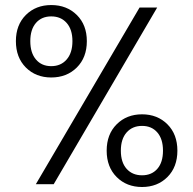

<svg xmlns="http://www.w3.org/2000/svg" viewBox="-20 -730 766 761"><path d="M43 -566.9Q43 -631.3 82.5 -670.7Q122.1 -710 183.1 -710Q244.6 -710 284.4 -670.7Q324.2 -631.3 324.2 -566.9Q324.2 -502 284.4 -462.4Q244.6 -422.9 183.1 -422.9Q122.1 -422.9 82.5 -462.4Q43 -502 43 -566.9ZM244.1 -639.2Q221.2 -665 183.1 -665Q145 -665 122.6 -639.2Q100.1 -613.3 100.1 -566.9Q100.1 -520.5 122.6 -494.1Q145 -467.8 183.1 -467.8Q221.2 -467.8 244.1 -494.1Q267.1 -520.5 267.1 -566.9Q267.1 -613.3 244.1 -639.2ZM122.1 0 533.2 -700.2H603L192.9 0ZM442.4 -28.3Q402.8 -67.9 402.8 -132.8Q402.8 -197.8 442.4 -237.3Q481.9 -276.9 543 -276.9Q604 -276.9 643.6 -237.3Q683.1 -197.8 683.1 -132.8Q683.1 -67.9 643.6 -28.3Q604 11.2 543 11.2Q481.9 11.2 442.4 -28.3ZM603.5 -205.1Q581.1 -231 543 -231Q504.9 -231 481.9 -205.1Q459 -179.2 459 -132.8Q459 -86.4 481.9 -60.8Q504.9 -35.2 543 -35.2Q581.1 -35.2 603.5 -60.8Q626 -86.4 626 -132.8Q626 -179.2 603.5 -205.1Z"/></svg>

Font: SVN-Poppins Light
Style: Regular
Weight: 300
Designer: Ninad Kale (Devanagari), Jonny Pinhorn (Latin)
Foundry: Indian Type Foundry
Version: Version 3.002 2017